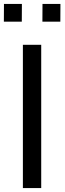

<svg xmlns="http://www.w3.org/2000/svg" viewBox="-20 -949 326 969"><path d="M95.5 0V-723H188V0ZM194 -839.5 194.5 -929H285L284.5 -839.5ZM-0.5 -839.5 0 -929H90.5L90 -839.5Z"/></svg>

Font: Public Sans Thin
Style: Regular
Weight: 400
Version: Version 2.001